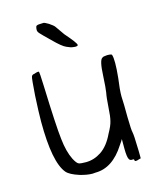

<svg xmlns="http://www.w3.org/2000/svg" viewBox="-101 -725 636 791"><g transform="rotate(-15 216.5 -330.0)"><path d="M140.6 -655.3Q155.3 -656.2 160.2 -656.2Q161.1 -656.2 161.1 -656.2Q165 -656.2 181.6 -646.5Q199.2 -634.8 204.1 -627.9Q211.9 -616.2 231.4 -588.9Q273.4 -541 273.4 -532.2Q273.4 -527.3 261.7 -527.3Q257.8 -527.3 252 -528.3Q242.2 -529.3 225.6 -537.1Q209 -543.9 172.9 -580.1Q142.6 -609.4 134.8 -618.2Q126 -627 126 -634.8Q126 -642.6 127.9 -648.4Q128.9 -654.3 140.6 -655.3ZM67.4 -462.9Q83 -467.8 87.9 -467.8Q88.9 -467.8 89.8 -466.8Q92.8 -466.8 94.7 -404.3Q100.6 -231.4 107.4 -175.8Q113.3 -120.1 130.9 -85Q142.6 -62.5 151.4 -59.6Q159.2 -56.6 181.6 -56.6Q215.8 -56.6 247.1 -77.1Q279.3 -98.6 301.8 -146.5Q318.4 -175.8 322.3 -194.3Q327.1 -211.9 329.1 -249Q332 -293.9 335.9 -311.5Q338.9 -328.1 341.8 -382.8Q344.7 -449.2 358.4 -455.1Q361.3 -459 378.9 -460Q397.5 -460 399.4 -456.1Q407.2 -434.6 399.4 -357.4Q392.6 -309.6 392.6 -281.2Q394.5 -249 394.5 -192.4Q395.5 -135.7 398.4 -126Q401.4 -111.3 402.3 -64.5Q403.3 -46.9 403.3 -13.7Q401.4 -13.7 395.5 -11.7Q376 -3.9 376 -13.7Q376 -17.6 371.1 -17.6Q360.4 -15.6 355.5 -22.5Q348.6 -32.2 348.6 -71.3Q348.6 -84 348.6 -110.4Q345.7 -104.5 334 -87.9Q281.2 -4.9 208 -4.9Q201.2 -3.9 195.3 -3.9Q172.9 -3.9 142.6 -12.7Q102.5 -25.4 88.9 -41Q45.9 -91.8 45.9 -265.6Q45.9 -303.7 49.8 -376Q54.7 -447.3 57.6 -455.1Q60.5 -461.9 67.4 -462.9Z"/></g></svg>

Font: Yahfie
Style: Heavy
Weight: 600
Designer: Joe Palazzolo
Foundry: jozolo LLC
Version: Version 001.000